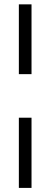

<svg xmlns="http://www.w3.org/2000/svg" viewBox="-20 -748 238 904"><path d="M68.8 -193.8H128.4V136.7H68.8ZM128.4 -727.5V-398.9H68.8V-727.5Z"/></svg>

Font: Inter Display Light
Style: Regular
Weight: 300
Designer: Rasmus Andersson
Foundry: rsms
Version: Version 4.000;git-a52131595